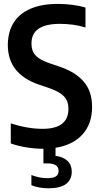

<svg xmlns="http://www.w3.org/2000/svg" viewBox="-20 -770 524 1006"><path d="M271 4.5V46.5Q311.5 52 333.8 73.2Q356 94.5 356 129.5Q356 171.5 325.8 194Q295.5 216.5 235 216.5Q184 216.5 144.5 200.5V147Q185.5 163.5 229 163.5Q258 163.5 272.5 154.5Q287 145.5 287 125.5Q287 86 227.5 86H207.5V9.5H204.5Q164 9.5 118.8 2.2Q73.5 -5 36.5 -18.5V-123.5Q124.5 -95 203 -95Q271.5 -95 305 -121.5Q338.5 -148 338.5 -199Q338.5 -227.5 328.2 -247.2Q318 -267 294.2 -282.2Q270.5 -297.5 229 -311.5L184.5 -326.5Q21 -382.5 21 -533.5Q21 -601 50.5 -649.5Q80 -698 138.8 -723.8Q197.5 -749.5 283.5 -749.5Q322.5 -749.5 360.8 -744.5Q399 -739.5 428 -730.5V-626Q367.5 -645 294 -645Q145 -645 145 -543Q145 -515.5 154.2 -497Q163.5 -478.5 185.2 -464Q207 -449.5 245.5 -436.5L290 -421.5Q375 -393 418.8 -342.2Q462.5 -291.5 462.5 -210Q462.5 -122 412.8 -66.2Q363 -10.5 271 4.5Z"/></svg>

Font: Encode Sans Condensed SemiBold
Style: Regular
Weight: 600
Width: 3
Designer: Multiple Designers
Foundry: Impallari Type
Version: Version 2.000